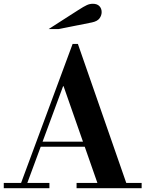

<svg xmlns="http://www.w3.org/2000/svg" viewBox="-35 -998 771 1018"><path d="M486 -15 302 -541H298L292 -574L350 -765H378L639 -15ZM-15 0V-28H227V0ZM172 -220V-247H506V-220ZM371 0V-28H716V0ZM72 -15 350 -765H378L321 -599L105 -15ZM223 -844 379 -944Q410 -964 425.5 -971Q441 -978 457 -978Q480 -978 492 -965.5Q504 -953 504 -934Q504 -916 492.5 -900.5Q481 -885 452 -879L276 -844Z"/></svg>

Font: Libre Bodoni Medium
Style: Regular
Weight: 500
Designer: Pablo Impallari, Rodrigo Fuenzalida
Foundry: Impallari Type
Version: Version 2.005;gftools[0.9.23]